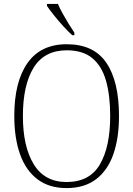

<svg xmlns="http://www.w3.org/2000/svg" viewBox="-20 -951 682 981"><path d="M320 10Q231 10 171.5 -35Q112 -80 82.5 -162.5Q53 -245 53 -359Q53 -533 120.5 -629Q188 -725 321 -725Q459 -725 523.5 -630Q588 -535 588 -358Q588 -245 559 -162.5Q530 -80 470.5 -35Q411 10 320 10ZM320 -21Q438 -21 490.5 -111Q543 -201 543 -358Q543 -464 521.5 -539Q500 -614 451.5 -654Q403 -694 321 -694Q207 -694 152 -605.5Q97 -517 97 -358Q97 -202 152.5 -111.5Q208 -21 320 -21ZM349 -771Q329 -789 303 -817.5Q277 -846 254 -875Q231 -904 220 -921V-931H276Q285 -909 300 -882Q315 -855 331 -829Q347 -803 360 -784V-771Z"/></svg>

Font: Noto Serif Armenian SemiCondensed ExtraLight
Style: Regular
Weight: 200
Width: 4
Designer: Monotype Design Team
Foundry: Monotype Imaging Inc.
Version: Version 2.008; ttfautohint (v1.8.4.7-5d5b)